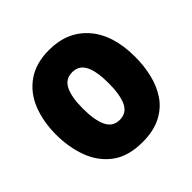

<svg xmlns="http://www.w3.org/2000/svg" viewBox="-153 -695 837 837"><g transform="rotate(-45 265.0 -276.5)"><path d="M267 10Q179 10 125.5 -30Q72 -70 47.5 -136Q23 -202 23 -280Q23 -360 48.5 -424Q74 -488 127.5 -525.5Q181 -563 263 -563Q375 -563 441 -487.5Q507 -412 507 -276Q507 -220 494.5 -168.5Q482 -117 454.5 -77Q427 -37 380.5 -13.5Q334 10 267 10ZM265 -129Q308 -129 326 -167.5Q344 -206 344 -278Q344 -349 325.5 -386Q307 -423 265 -423Q223 -423 204.5 -385.5Q186 -348 186 -278Q186 -206 204.5 -167.5Q223 -129 265 -129Z"/></g></svg>

Font: Noto Sans Mono Condensed Black
Style: Regular
Weight: 900
Width: 3
Designer: Monotype Design Team
Foundry: Monotype Imaging Inc.
Version: Version 2.014